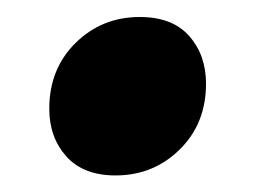

<svg xmlns="http://www.w3.org/2000/svg" viewBox="-20 -336 298 226"><path d="M144.5 -316Q183 -316 202.8 -293.5Q222.5 -271 222.5 -237.5Q222.5 -190.5 191.5 -160Q160.5 -129.5 116 -129.5Q78 -129.5 58 -152Q38 -174.5 38 -208Q38 -255 69 -285.5Q100 -316 144.5 -316Z"/></svg>

Font: Newsreader Text ExtraBold
Style: Italic
Weight: 800
Italic angle: -17°
Designer: Hugues Gentile
Foundry: Production Type
Version: Version 1.001